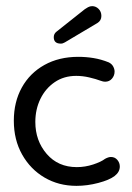

<svg xmlns="http://www.w3.org/2000/svg" viewBox="-20 -595 430 625"><path d="M353 -22Q336 -9 300 0.5Q264 10 229 10Q171 10 125 -17Q79 -44 52 -92Q25 -140 25 -202Q25 -263 51 -310Q77 -357 124.5 -383.5Q172 -410 235 -410Q260 -410 284.5 -406Q309 -402 334 -392Q344 -387 348.5 -378.5Q353 -370 353 -362Q353 -349 344.5 -339Q336 -329 322 -329Q316 -329 308 -332Q292 -338 270.5 -343Q249 -348 228 -348Q188 -348 158 -327.5Q128 -307 111.5 -273Q95 -239 95 -198Q95 -137 132 -94Q169 -51 230 -51Q257 -51 283 -59.5Q309 -68 322 -78Q333 -84 341 -84Q354 -84 362 -74.5Q370 -65 370 -53Q370 -35 353 -22ZM164 -492 256 -565Q260 -568 266.5 -571.5Q273 -575 280 -575Q292 -575 301 -566Q310 -557 310 -543Q310 -528 297 -520L191 -457Q188 -456 185.5 -454.5Q183 -453 178 -453Q155 -453 155 -474Q155 -485 164 -492Z"/></svg>

Font: Dongle
Style: Regular
Weight: 400
Designer: Yanghee Ryu
Foundry: Yanghee Ryu
Version: Version 2.000